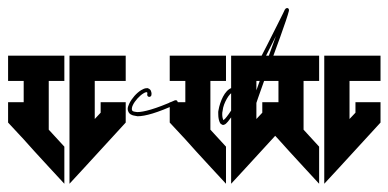

<svg xmlns="http://www.w3.org/2000/svg" viewBox="-20 -478 961 475"><path d="M151.9 -340.3V-277.8V-115.2V-23.4L188 -62.5L291 -174.8V-225.1H229V-199.2L214.4 -183.6V-277.8H291V-340.3H214.4ZM0 -340.3V-277.8H38.6V-225.1H0V-174.8L38.6 -133.3L43 -128.4L64.9 -104L103 -62.5L139.2 -23.4V-115.2L100.6 -157.2V-277.8H139.2V-340.3Z M342.3 -259.8C337.9 -259.8 333.5 -257.3 329.1 -254.9C317.9 -248 306.2 -234.9 299.8 -221.7C297.9 -217.3 295.9 -212.9 295.9 -208.5C295.9 -206.5 296.4 -204.1 297.4 -202.1C299.8 -195.8 306.2 -192.4 314.9 -191.4C316.9 -191.4 318.4 -190.4 320.3 -190.4C338.9 -190.4 369.1 -198.7 417 -220.7C418.9 -221.7 419.9 -223.1 419.9 -225.1C419.9 -226.1 418.9 -226.6 418.9 -227.5C418 -229.5 417 -230 415 -230H413.1C364.3 -208 334.5 -200.7 319.8 -200.7C318.8 -200.7 316.9 -201.2 315.9 -201.2C309.1 -202.1 307.6 -203.1 306.6 -205.6C305.7 -208 306.2 -212.9 308.6 -217.8C313.5 -228.5 325.7 -241.7 335 -247.1C339.4 -250 342.3 -250 343.3 -250L344.2 -249C345.2 -248 344.2 -246.6 344.2 -243.7V-243.2C344.2 -240.7 346.7 -238.3 349.1 -238.3C351.6 -238.3 354.5 -240.2 354.5 -242.7C355.5 -247.1 354.5 -250 353.5 -252.9C352.5 -255.9 349.6 -258.3 346.7 -259.3C345.7 -260.3 343.3 -259.8 342.3 -259.8Z M551.8 -340.3V-277.8V-115.2V-23.4L587.9 -62.5L690.9 -174.8V-225.1H628.9V-199.2L614.3 -183.6V-277.8H690.9V-340.3H614.3ZM399.9 -340.3V-277.8H438.5V-225.1H399.9V-174.8L438.5 -133.3L442.9 -128.4L464.8 -104L502.9 -62.5L539.1 -23.4V-115.2L500.5 -157.2V-277.8H539.1V-340.3Z M561 -252C562 -252 563.5 -252 564.5 -251C566.9 -250 570.8 -248 573.7 -243.7C573.7 -243.7 574.2 -243.2 575.2 -243.2C568.8 -231.9 562.5 -221.2 557.1 -212.4C548.8 -199.7 542 -189.9 537.1 -184.6C535.2 -182.6 533.7 -181.6 532.7 -180.7C530.8 -184.6 529.8 -189.5 529.8 -194.8C529.8 -197.3 529.8 -201.2 530.8 -204.1C531.7 -214.4 536.1 -224.6 541 -233.4C545.9 -242.2 552.2 -249 557.1 -251C558.1 -252 560.1 -252 561 -252ZM689.9 -458C689 -458 689 -457.5 688 -457.5C687 -456.5 687 -457 687 -457C686 -456.1 686 -455.6 686 -455.6L684.6 -454.1C683.6 -452.1 682.1 -448.7 680.2 -444.8C676.3 -437.5 670.9 -426.3 664.1 -412.6C650.4 -385.3 631.3 -347.2 611.8 -310.5C601.1 -290 590.3 -270 580.1 -252C576.2 -256.3 572.8 -258.8 568.4 -260.7C563.5 -262.7 558.1 -262.7 553.7 -260.7C544.4 -257.8 537.1 -249 531.7 -238.8C526.4 -228.5 522.5 -216.8 520.5 -205.1C519.5 -201.2 520 -198.2 520 -194.3C520 -187 521.5 -179.2 524.4 -173.8C525.4 -171.9 527.8 -170.4 529.8 -169.4C531.7 -168.5 533.7 -168.9 535.6 -169.9C538.6 -170.9 541 -174.3 543.9 -177.2C549.3 -183.6 556.6 -193.8 564.9 -207C581.5 -232.9 601.1 -269.5 620.6 -306.2C636.2 -335.4 649.9 -363.8 662.6 -388.7C651.9 -359.4 638.7 -322.8 625.5 -286.1C601.1 -218.3 576.2 -146.5 567.4 -100.6C564.5 -96.7 564 -93.3 563 -89.4V-83.5C563 -81.5 563.5 -81.1 564.5 -79.1C565.4 -78.1 566.4 -77.1 568.4 -77.1C570.3 -77.1 572.3 -78.1 573.2 -79.1C575.2 -81.1 575.2 -82.5 575.2 -84.5C576.2 -88.4 576.7 -91.8 577.6 -96.2C580.1 -98.6 583 -100.6 587.9 -102.5C589.8 -103.5 591.3 -105 591.3 -107.4V-108.4C590.3 -110.4 588.9 -112.3 586.4 -112.3C585.4 -112.3 585.9 -111.8 585 -111.8C583 -110.8 581.1 -111.3 580.1 -110.4C590.3 -155.3 612.8 -220.7 635.3 -283.2C648.9 -320.8 662.6 -356.4 673.3 -386.7C684.1 -417 691.9 -439.5 694.8 -451.2V-452.1V-454.1C694.8 -455.1 694.3 -456.5 692.4 -457.5C691.4 -458.5 690.9 -458 689.9 -458Z M782.2 -340.3V-277.8V-115.2V-23.4L818.4 -62.5L921.4 -174.8V-225.1H859.4V-199.2L844.7 -183.6V-277.8H921.4V-340.3H844.7ZM630.4 -340.3V-277.8H668.9V-225.1H630.4V-174.8L668.9 -133.3L673.3 -128.4L695.3 -104L733.4 -62.5L769.5 -23.4V-115.2L731 -157.2V-277.8H769.5V-340.3Z"/></svg>

Font: Oshawa
Style: Regular
Weight: 400
Designer: Sadat Fauzi
Foundry: Intuisi Creative
Version: Version 001.000